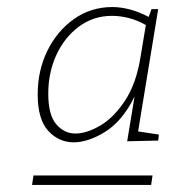

<svg xmlns="http://www.w3.org/2000/svg" viewBox="-20 -721 512 545"><path d="M189 -317Q147 -317 117 -349.5Q87 -382 87 -453Q87 -521 114.5 -577Q142 -633 190 -667Q238 -701 299 -701Q322 -701 347.5 -694.5Q373 -688 402 -673L410 -695H429L372 -348L431 -339L429 -322L341 -320L362 -447Q328 -378 279.5 -347.5Q231 -317 189 -317ZM194 -342Q226 -342 264.5 -364.5Q303 -387 335 -435.5Q367 -484 379 -560L394 -650Q369 -664 345 -670Q321 -676 298 -676Q245 -676 204 -645.5Q163 -615 140 -565Q117 -515 117 -455Q117 -395 139.5 -368.5Q162 -342 194 -342ZM71 -196 75 -223H413L409 -196Z"/></svg>

Font: Bitter ExtraLight
Style: Italic
Weight: 200
Italic angle: -9°
Designer: Sol Matas, and Bitter project Authors
Foundry: Sol Matas
Version: Version 2.001